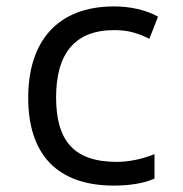

<svg xmlns="http://www.w3.org/2000/svg" viewBox="-20 -568 570 599"><path d="M335 11C384 11 430 4 462 -11V-87C422 -71 381 -63 344 -63C209 -63 155 -131 155 -264C155 -398 211 -474 336 -474C379 -474 407 -466 446 -447L473 -516C436 -537 386 -548 336 -548C160 -548 68 -440 68 -263C68 -86 159 11 335 11Z"/></svg>

Font: Noto Sans Mono Condensed
Style: Regular
Weight: 400
Width: 3
Designer: Monotype Design Team
Foundry: Monotype Imaging Inc.
Version: Version 2.014